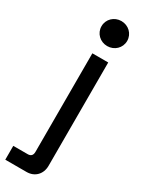

<svg xmlns="http://www.w3.org/2000/svg" viewBox="-281 -750 752 985"><g transform="rotate(30 95.0 -257.0)"><path d="M41 -640C41 -598 75 -566 117 -566C159 -566 193 -598 193 -640C193 -682 159 -714 117 -714C75 -714 41 -682 41 -640ZM164 -496H70V88C70 108 60 118 42 118H-44V200H82C130 200 164 166 164 116Z"/></g></svg>

Font: Space Text Medium
Style: Regular
Weight: 500
Designer: Florian Karsten (Space Text), Colophon Foundry (Space Mono)
Foundry: Florian Karsten
Version: Version 1.003;PS 001.003;hotconv 1.0.88;makeotf.lib2.5.64775